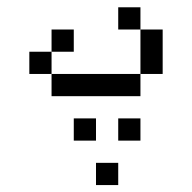

<svg xmlns="http://www.w3.org/2000/svg" viewBox="-20 -458 540 540"><path d="M375 -375H312.5V-437.5H375ZM62.5 -312.5H125V-250H62.5ZM125 -250H375V-187.5H125ZM125 -375H187.5V-312.5H125ZM187.5 -125H250V-62.5H187.5ZM250 0H312.5V62.5H250ZM312.5 -125H375V-62.5H312.5ZM375 -375H437.5V-250H375Z"/></svg>

Font: 寒蝉点阵体 16px
Style: Regular
Weight: 400
Designer: Designed by Warren2060
Foundry: ChillType
Version: Version 1.000